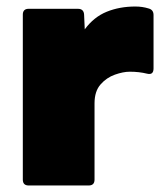

<svg xmlns="http://www.w3.org/2000/svg" viewBox="-20 -569 501 589"><path d="M68 0Q50 0 50 -18V-524Q50 -542 68 -542H219Q237 -542 238 -524L240 -479Q268 -517 307.5 -533Q347 -549 395 -549Q417 -549 436 -543Q451 -539 451 -523V-359Q451 -338 431 -343Q407 -349 378 -349Q358 -349 332.5 -340Q307 -331 288.5 -310Q270 -289 270 -252V-18Q270 0 252 0Z"/></svg>

Font: LINE Seed Sans Heavy
Style: Regular
Weight: 900
Designer: LINE VX Design & Dalton Maag Ltd & Sandoll Inc
Foundry: Dalton Maag Ltd
Version: Version 1.003